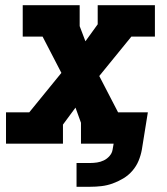

<svg xmlns="http://www.w3.org/2000/svg" viewBox="-20 -550 640 735"><path d="M273 165V74H325Q338 74 351.5 72Q365 70 377.5 64Q390 58 399.5 47Q409 36 411 23L415 0H290V-80L269 -138L221 -73V0H3V-120H92L215 -271L143 -410H67V-530H285V-450L307 -392L354 -457V-530H573V-410H483L360 -259L432 -120H546L523 23Q519 45 510.5 65.5Q502 86 487 103.5Q472 121 452 133Q432 145 411 152.5Q390 160 368.5 162.5Q347 165 325 165Z"/></svg>

Font: Iosevka Slab HvExObl
Style: Regular
Weight: 900
Width: 7
Italic angle: -9°
Monospace: yes
Designer: Belleve Invis
Foundry: Belleve Invis
Version: Version 11.1.1; ttfautohint (v1.8.3)